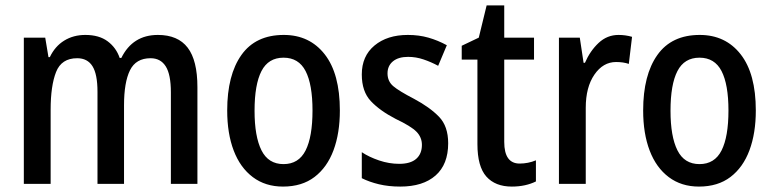

<svg xmlns="http://www.w3.org/2000/svg" viewBox="-20 -679 2855 709"><path d="M563 -550Q637 -550 673 -503Q709 -456 709 -357V0H611V-338Q611 -404 592 -434Q573 -464 536 -464Q482 -464 460 -419.5Q438 -375 438 -290V0H340V-340Q340 -405 321.5 -434.5Q303 -464 265 -464Q207 -464 187 -413Q167 -362 167 -274V0H68V-540H147L159 -468H164Q183 -508 217 -529Q251 -550 295 -550Q346 -550 377.5 -526.5Q409 -503 422 -465H428Q470 -550 563 -550Z M1235 -271Q1235 -187 1211.5 -124Q1188 -61 1141.5 -25.5Q1095 10 1025 10Q960 10 913.5 -25Q867 -60 843 -123Q819 -186 819 -271Q819 -402 871.5 -476Q924 -550 1028 -550Q1123 -550 1179 -478.5Q1235 -407 1235 -271ZM920 -270Q920 -175 945.5 -124Q971 -73 1027 -73Q1083 -73 1108.5 -123.5Q1134 -174 1134 -271Q1134 -367 1108.5 -416.5Q1083 -466 1027 -466Q971 -466 945.5 -416.5Q920 -367 920 -270Z M1635 -150Q1635 -72 1588.5 -31Q1542 10 1458 10Q1415 10 1379.5 1.5Q1344 -7 1316 -21V-117Q1343 -99 1380 -86.5Q1417 -74 1454 -74Q1496 -74 1517 -92.5Q1538 -111 1538 -144Q1538 -172 1518 -192.5Q1498 -213 1441 -240Q1383 -270 1349.5 -305.5Q1316 -341 1316 -404Q1316 -472 1363 -511Q1410 -550 1486 -550Q1527 -550 1562 -540Q1597 -530 1630 -512L1598 -436Q1572 -450 1544 -459.5Q1516 -469 1487 -469Q1451 -469 1431 -452.5Q1411 -436 1411 -408Q1411 -379 1432 -361Q1453 -343 1509 -314Q1567 -283 1601 -248Q1635 -213 1635 -150Z M1899 -75Q1914 -75 1929.5 -78Q1945 -81 1959 -87V-9Q1941 0 1918.5 5Q1896 10 1870 10Q1809 10 1776 -27Q1743 -64 1743 -147V-459H1685V-510L1748 -540L1777 -659H1842V-540H1952V-459H1842V-155Q1842 -75 1899 -75Z M2264 -550Q2290 -550 2314 -543L2302 -443Q2282 -450 2255 -450Q2207 -450 2175 -403.5Q2143 -357 2143 -281V0H2044V-540H2121L2135 -447H2140Q2159 -491 2190.5 -520.5Q2222 -550 2264 -550Z M2771 -271Q2771 -187 2747.5 -124Q2724 -61 2677.5 -25.5Q2631 10 2561 10Q2496 10 2449.5 -25Q2403 -60 2379 -123Q2355 -186 2355 -271Q2355 -402 2407.5 -476Q2460 -550 2564 -550Q2659 -550 2715 -478.5Q2771 -407 2771 -271ZM2456 -270Q2456 -175 2481.5 -124Q2507 -73 2563 -73Q2619 -73 2644.5 -123.5Q2670 -174 2670 -271Q2670 -367 2644.5 -416.5Q2619 -466 2563 -466Q2507 -466 2481.5 -416.5Q2456 -367 2456 -270Z"/></svg>

Font: Noto Sans Lao Condensed Medium
Style: Regular
Weight: 500
Width: 3
Designer: Monotype Design Team
Foundry: Monotype Imaging Inc.
Version: Version 2.003; ttfautohint (v1.8.4.7-5d5b)